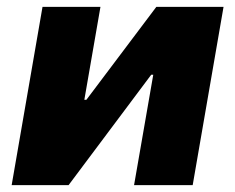

<svg xmlns="http://www.w3.org/2000/svg" viewBox="-20 -540 686 560"><path d="M14 0H180L421 -322H427L371 0H542L632 -520H436L232 -249H226L273 -520H104Z"/></svg>

Font: Fixel Display 20240404 ExBold
Style: Italic
Weight: 800
Italic angle: -10°
Designer: AlfaBravo + MacPaw
Foundry: Kyrylo Tkachov, Marchela Mozhyna, Serhii Makarenko, Maria Weinstein, Zakhar Kryvoshyya
Version: Version 1.211;Glyphs 3.2 (3225)